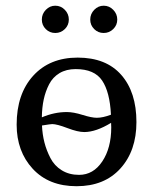

<svg xmlns="http://www.w3.org/2000/svg" viewBox="-20 -640 534 670"><path d="M367.7 -211.4Q314.9 -179.2 273.9 -179.2Q251.5 -179.2 215.1 -193.1Q178.7 -207 162.1 -207Q157.2 -207 126.5 -202.1Q127.9 -170.9 135 -143.1Q142.1 -115.2 156 -88.4Q169.9 -61.5 195.6 -45.7Q221.2 -29.8 255.9 -29.8Q305.7 -29.8 336.9 -76.7Q368.2 -123.5 368.2 -195.8Q368.2 -198.2 367.9 -203.6Q367.7 -209 367.7 -211.4ZM367.2 -239.7Q363.3 -318.8 336.4 -358.9Q309.6 -398.9 244.1 -398.9Q211.4 -398.9 187.7 -384.8Q164.1 -370.6 151.4 -345.9Q138.7 -321.3 132.6 -293Q126.5 -264.6 126 -230.5Q169.4 -249 212.9 -249Q236.3 -249 268.1 -239Q299.8 -229 317.9 -229Q338.9 -229 367.2 -239.7ZM341.8 -620.1Q361.3 -620.1 375.2 -605.7Q389.2 -591.3 389.2 -571.8Q389.2 -552.2 375.2 -538.6Q361.3 -524.9 341.8 -524.9Q322.3 -524.9 308.6 -538.6Q294.9 -552.2 294.9 -571.8Q294.9 -591.3 308.8 -605.7Q322.8 -620.1 341.8 -620.1ZM172.9 -620.1Q192.4 -620.1 206.3 -605.7Q220.2 -591.3 220.2 -571.8Q220.2 -552.2 206.3 -538.6Q192.4 -524.9 172.9 -524.9Q153.3 -524.9 139.6 -538.6Q126 -552.2 126 -571.8Q126 -591.3 139.9 -605.7Q153.8 -620.1 172.9 -620.1ZM38.1 -205.1Q38.1 -312 95.7 -375.5Q153.3 -439 251 -439Q350.1 -439 403.1 -378.7Q456.1 -318.4 456.1 -213.9Q456.1 -113.8 400.1 -52Q344.2 9.8 247.1 9.8Q150.4 9.8 94.2 -51Q38.1 -111.8 38.1 -205.1Z"/></svg>

Font: Linux Biolinum
Style: Regular
Weight: 400
Designer: Philipp H. Poll
Foundry: Philipp H. Poll
Version: Version 0.6.4